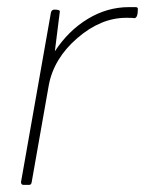

<svg xmlns="http://www.w3.org/2000/svg" viewBox="-20 -519 407 539"><path d="M62 0H46Q39 0 39 -8L123 -484Q125 -492 133 -492Q148 -492 148 -487L134 -375Q172 -433 226.5 -466Q281 -499 342 -499H362Q367 -498 367 -494Q367 -468 357 -468Q356 -468 353.5 -468.5Q351 -469 334 -469Q263 -469 197 -412Q131 -355 117 -280L69 -8Q68 0 62 0Z"/></svg>

Font: YamahaIndonesia935. App Thin
Style: Italic
Weight: 100
Italic angle: -10°
Designer: Dalton Maag Ltd
Foundry: Dalton Maag Ltd
Version: Version 1.002; January 01, 2024; Regular/Italic